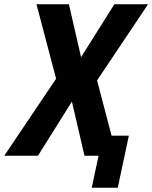

<svg xmlns="http://www.w3.org/2000/svg" viewBox="-58 -730 714 900"><path d="M-38 0 205 -361 113 -710H265L322 -462L478 -710H636L397 -353L465 -94H546L494 150H372L404 0H338L279 -254L120 0Z"/></svg>

Font: Geist Mono
Style: Bold Italic
Weight: 700
Italic angle: -12°
Monospace: yes
Designer: Basement.studio, Andrés Briganti, Mateo Zaragoza
Foundry: Basement.studio, Vercel, Andrés Briganti, Guido Ferreyra, Mateo Zaragoza
Version: Version 1.500; ttfautohint (v1.8.4.7-5d5b)